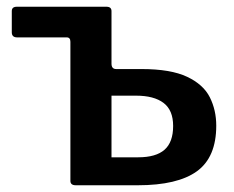

<svg xmlns="http://www.w3.org/2000/svg" viewBox="-20 -550 696 570"><path d="M205 0Q189 0 189 -13V-426Q189 -439 178 -439H31Q15 -439 15 -454V-517Q15 -530 30 -530H296Q311 -530 311 -517V-361Q311 -345 325 -345H400Q487 -345 535.5 -322Q584 -299 603 -261Q622 -223 622 -177Q622 -83 564.5 -41.5Q507 0 389 0ZM311 -83H390Q443 -83 468.5 -105.5Q494 -128 494 -176Q494 -223 465.5 -244.5Q437 -266 384 -266H311Z"/></svg>

Font: Libre Franklin SemiBold
Style: Regular
Weight: 600
Designer: Pablo Impallari, Rodrigo Fuenzalida, Nhung Nguyen
Foundry: Impallari Type
Version: Version 3.000